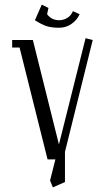

<svg xmlns="http://www.w3.org/2000/svg" viewBox="-20 -684 450 824"><path d="M32.2 -480V-512.2H121.1L232.9 -64L347.2 -520L377.9 -512.2L258.8 -32.2V97.2L207 120.1L194.8 90.8L217.8 0H184.1L64 -480ZM129.9 -597.2 159.2 -664.1 188 -649.9 182.1 -623Q201.2 -597.2 233.9 -597.2Q251.5 -597.2 268.1 -606.7Q284.7 -616.2 293 -636.2L321.8 -623Q310.1 -597.2 286.4 -581.1Q262.7 -564.9 233.9 -564.9Q202.1 -564.9 180.9 -571.5Q159.7 -578.1 129.9 -597.2Z"/></svg>

Font: Gawaa
Style: Regular
Weight: 400
Designer: T. Christopher White
Version: Version 1.0